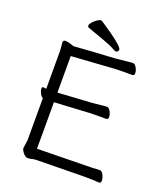

<svg xmlns="http://www.w3.org/2000/svg" viewBox="-159 -988 955 1106"><g transform="rotate(20 319.0 -435.0)"><path d="M424 -758Q424 -741 407 -741Q402 -741 382 -752.5Q362 -764 314 -781Q266 -798 216 -816Q209 -819 209 -827.5Q209 -836 220 -848.5Q231 -861 245 -870.5Q259 -880 265.5 -880Q272 -880 274 -879Q424 -780 424 -758ZM472 -64Q510 -64 555 -67H556Q569 -67 578.5 -48.5Q588 -30 588 -14Q588 2 577 2H576Q552 -1 489 -1H473L195 3Q179 3 167.5 6.5Q156 10 141.5 10Q127 10 113 -7.5Q99 -25 99 -37L106 -84V-344Q95 -350 87 -366Q79 -382 79 -393Q79 -404 87 -404H89Q97 -402 106 -402V-634L102 -685Q102 -699 116 -699Q130 -699 147.5 -693.5Q165 -688 169 -686Q265 -693 420 -702L440 -704Q463 -706 488.5 -709Q514 -712 525.5 -712Q537 -712 547 -694.5Q557 -677 557 -661.5Q557 -646 544 -646H482Q455 -646 441 -645L174 -627V-403L385 -416Q408 -418 433.5 -421Q459 -424 470.5 -424Q482 -424 492 -406.5Q502 -389 502 -373Q502 -357 489 -357H426Q400 -357 386 -356L174 -344V-59Z"/></g></svg>

Font: Moon Stars Kai T
Style: Regular
Weight: 400
Designer: GuiWonder
Version: Version 1.101